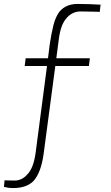

<svg xmlns="http://www.w3.org/2000/svg" viewBox="-38 -702 563 972"><path d="M-18 244 -15 211 32 212Q52 213 70 204.5Q88 196 101 180Q131 150 142 74L200 -368H87L92 -407H205L214 -479Q222 -533 232.5 -574.5Q243 -616 263 -643Q296 -682 354 -682Q386 -682 416 -681Q446 -680 465.5 -678.5Q485 -677 471 -677L467 -642Q448 -642 435 -643L368 -644Q347 -644 328 -634Q309 -624 297 -608Q269 -576 260 -505L247 -407H417L412 -368H242L183 76Q170 172 131 215Q95 250 30 250Q14 250 3.5 248.5Q-7 247 -18 244Z"/></svg>

Font: Bellota Text Light
Style: Italic
Weight: 300
Italic angle: -7.5°
Designer: Kemie Guaida
Foundry: Kemie Guaida
Version: Version 4.001